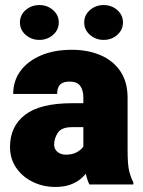

<svg xmlns="http://www.w3.org/2000/svg" viewBox="-20 -737 571 767"><path d="M313 -347.2Q313 -376.5 300.5 -393.8Q288.1 -411.1 257.8 -411.1Q241.7 -411.1 230.7 -406.2Q219.7 -401.4 214.1 -390.6Q208.5 -379.9 208.5 -361.8H32.7Q32.7 -413.6 61.5 -453.1Q90.3 -492.7 143.1 -515.4Q195.8 -538.1 267.1 -538.1Q330.6 -538.1 380.9 -516.8Q431.2 -495.6 460.4 -452.9Q489.7 -410.2 489.7 -346.2V-137.7Q489.7 -80.6 495.8 -54.7Q502 -28.8 512.7 -8.8V0H336.9Q324.7 -25.9 318.8 -63.5Q313 -101.1 313 -142.1ZM334 -229H267.1Q225.6 -229 210.9 -206.5Q196.3 -184.1 196.3 -159.2Q196.3 -141.1 209.7 -130.1Q223.1 -119.1 243.2 -119.1Q268.1 -119.1 285.4 -128.2Q302.7 -137.2 311.5 -149.4Q320.3 -161.6 318.8 -170.9L356.4 -97.2Q346.7 -78.1 334.7 -59.3Q322.8 -40.5 305.2 -24.9Q287.6 -9.3 262.2 0.2Q236.8 9.8 200.7 9.8Q152.3 9.8 111.1 -10.3Q69.8 -30.3 44.9 -66.4Q20 -102.5 20 -150.4Q20 -231.9 80.1 -278.3Q140.1 -324.7 268.6 -324.7H334ZM394 -577.6Q362.3 -577.6 339.4 -597.7Q316.4 -617.7 316.4 -647.5Q316.4 -676.8 339.4 -696.8Q362.3 -716.8 394 -716.8Q425.8 -716.8 448.5 -696.8Q471.2 -676.8 471.2 -647.5Q471.2 -617.7 448.5 -597.7Q425.8 -577.6 394 -577.6ZM137.2 -577.6Q105.5 -577.6 82.5 -597.7Q59.6 -617.7 59.6 -647.5Q59.6 -676.8 82.5 -696.8Q105.5 -716.8 137.2 -716.8Q168.9 -716.8 191.9 -696.8Q214.8 -676.8 214.8 -647.5Q214.8 -617.7 191.9 -597.7Q168.9 -577.6 137.2 -577.6Z"/></svg>

Font: Heebo Black
Style: Regular
Weight: 900
Designer: Oded Ezer
Foundry: Ezer Type House
Version: Version 3.100